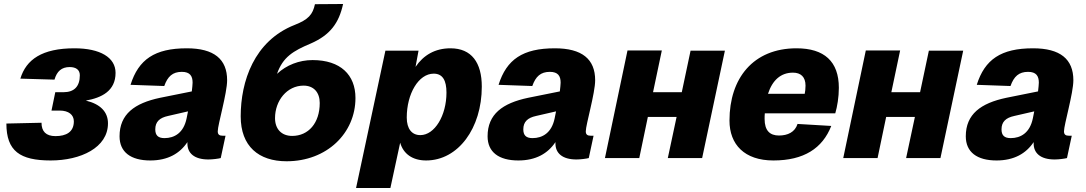

<svg xmlns="http://www.w3.org/2000/svg" viewBox="-20 -792 5441 962"><path d="M234 12C384 12 521 -52 521 -174C521 -232 482 -271 410 -288C489 -302 559 -336 559 -427C559 -504 482 -550 353 -550C191 -550 111 -494 82 -398L253 -393C265 -435 289 -456 329 -456C361 -456 380 -442 380 -415C380 -359 352 -330 298 -330H257L238 -238H279C324 -238 350 -217 350 -184C350 -130 311 -110 258 -110C210 -110 188 -134 188 -177L12 -173C12 -35 80 12 234 12Z M919 -73C919 -25 953 7 1024 7C1046 7 1075 3 1086 0L1110 -112H1096C1080 -112 1071 -117 1071 -134C1071 -167 1118 -325 1118 -390C1118 -496 1052 -550 916 -550C755 -550 674 -494 634 -367L803 -361C820 -409 845 -432 891 -432C932 -432 945 -411 945 -378C945 -368 943 -353 941 -334L782 -302C654 -275 579 -220 579 -109C579 -30 635 12 733 12C821 12 881 -23 919 -80C919 -78 919 -75 919 -73ZM758 -144C758 -182 780 -202 822 -211L922 -234C919 -221 917 -209 915 -199C900 -126 854 -100 804 -100C772 -100 758 -114 758 -144Z M1416 16C1618 16 1761 -125 1761 -301C1761 -417 1686 -491 1546 -491C1479 -491 1415 -466 1368 -422C1397 -506 1449 -537 1537 -574C1633 -616 1678 -675 1699 -772L1558 -771C1547 -719 1525 -694 1456 -667C1253 -587 1186 -384 1186 -209C1186 -59 1276 16 1416 16ZM1444 -111C1390 -111 1358 -146 1358 -200C1358 -288 1418 -363 1501 -363C1552 -363 1582 -329 1582 -276C1582 -175 1525 -111 1444 -111Z M1764 150H1936L1985 -77C2001 -21 2047 12 2115 12C2276 12 2394 -150 2394 -358C2394 -478 2343 -550 2237 -550C2160 -550 2102 -516 2062 -457L2077 -538H1911ZM2086 -115C2044 -115 2018 -146 2018 -203C2018 -322 2077 -423 2153 -423C2198 -423 2217 -389 2217 -328C2217 -213 2158 -115 2086 -115Z M2763 -73C2763 -25 2797 7 2868 7C2890 7 2919 3 2930 0L2954 -112H2940C2924 -112 2915 -117 2915 -134C2915 -167 2962 -325 2962 -390C2962 -496 2896 -550 2760 -550C2599 -550 2518 -494 2478 -367L2647 -361C2664 -409 2689 -432 2735 -432C2776 -432 2789 -411 2789 -378C2789 -368 2787 -353 2785 -334L2626 -302C2498 -275 2423 -220 2423 -109C2423 -30 2479 12 2577 12C2665 12 2725 -23 2763 -80C2763 -78 2763 -75 2763 -73ZM2602 -144C2602 -182 2624 -202 2666 -211L2766 -234C2763 -221 2761 -209 2759 -199C2744 -126 2698 -100 2648 -100C2616 -100 2602 -114 2602 -144Z M3011 0H3183L3226 -206H3370L3326 0H3498L3612 -538H3440L3396 -330H3252L3296 -539H3124Z M3855 12C4008 12 4101 -49 4145 -161L3976 -171C3963 -130 3927 -113 3883 -113C3837 -113 3811 -138 3811 -196C3811 -205 3811 -215 3812 -224H4165C4175 -258 4183 -305 4183 -352C4183 -484 4110 -550 3971 -550C3754 -550 3635 -400 3635 -188C3635 -68 3710 12 3855 12ZM3953 -428C3992 -428 4016 -407 4016 -363C4016 -346 4014 -332 4012 -322H3828C3850 -390 3892 -428 3953 -428Z M4205 0H4377L4420 -206H4564L4520 0H4692L4806 -538H4634L4590 -330H4446L4490 -539H4318Z M5159 -73C5159 -25 5193 7 5264 7C5286 7 5315 3 5326 0L5350 -112H5336C5320 -112 5311 -117 5311 -134C5311 -167 5358 -325 5358 -390C5358 -496 5292 -550 5156 -550C4995 -550 4914 -494 4874 -367L5043 -361C5060 -409 5085 -432 5131 -432C5172 -432 5185 -411 5185 -378C5185 -368 5183 -353 5181 -334L5022 -302C4894 -275 4819 -220 4819 -109C4819 -30 4875 12 4973 12C5061 12 5121 -23 5159 -80C5159 -78 5159 -75 5159 -73ZM4998 -144C4998 -182 5020 -202 5062 -211L5162 -234C5159 -221 5157 -209 5155 -199C5140 -126 5094 -100 5044 -100C5012 -100 4998 -114 4998 -144Z"/></svg>

Font: Geist ExtraBold
Style: Italic
Weight: 800
Italic angle: -12°
Designer: Basement.studio, Andrés Briganti, Mateo Zaragoza
Foundry: Basement.studio, Vercel, Andrés Briganti, Guido Ferreyra, Mateo Zaragoza
Version: Version 1.500